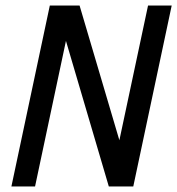

<svg xmlns="http://www.w3.org/2000/svg" viewBox="-20 -670 637 690"><path d="M21 0 159 -650H266L409 -166L512 -650H597L459 0H371L217 -523L106 0Z"/></svg>

Font: Sometype Mono Medium
Style: Italic
Weight: 500
Italic angle: -12°
Monospace: yes
Designer: Ryoichi Tsunekawa
Foundry: Dharma Type
Version: Version 1.000; ttfautohint (v1.8.3)